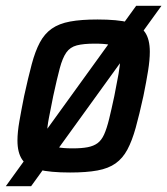

<svg xmlns="http://www.w3.org/2000/svg" viewBox="-36 -585 575 660"><path d="M-16 55 432 -565H519L71 55ZM205 8Q136 8 96.5 -2Q57 -12 40.5 -36Q24 -60 24 -102Q24 -130 30.5 -167.5Q37 -205 47 -255Q61 -319 73 -364Q85 -409 101 -439Q117 -469 142 -486.5Q167 -504 205 -511Q243 -518 299 -518Q368 -518 407 -508Q446 -498 462.5 -474Q479 -450 479 -407Q479 -379 473 -341.5Q467 -304 457 -255Q443 -191 430.5 -146Q418 -101 402 -71Q386 -41 361.5 -23.5Q337 -6 299 1Q261 8 205 8ZM214 -75Q245 -75 265.5 -79Q286 -83 299.5 -93Q313 -103 322 -123Q331 -143 339 -175.5Q347 -208 357 -255Q366 -300 371.5 -331Q377 -362 377 -382Q377 -404 369 -415.5Q361 -427 342 -431Q323 -435 290 -435Q251 -435 228 -429Q205 -423 192 -404.5Q179 -386 169.5 -350.5Q160 -315 147 -255Q138 -210 132 -179Q126 -148 126 -128Q126 -106 134.5 -94.5Q143 -83 162 -79Q181 -75 214 -75Z"/></svg>

Font: Saira SemiCondensed Medium
Style: Italic
Weight: 500
Width: 4
Italic angle: -12°
Designer: Hector Gatti with collaboration of the Omnibus-Type team
Foundry: Omnibus-Type
Version: Version 1.101